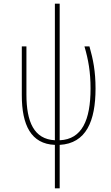

<svg xmlns="http://www.w3.org/2000/svg" viewBox="-20 -779 603 1039"><path d="M277 5V240H303V5C446 -3 497 -123 497 -300C497 -393 484 -458 464 -528H437C458 -456 470 -390 470 -300C470 -130 424 -25 303 -20V-759H277V-20C164 -26 123 -119 123 -268V-528H98V-264C98 -102 148 0 277 5Z"/></svg>

Font: Noto Sans Mono SemiCondensed Thin
Style: Regular
Weight: 100
Width: 4
Designer: Monotype Design Team
Foundry: Monotype Imaging Inc.
Version: Version 2.014